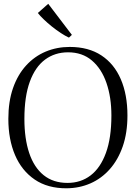

<svg xmlns="http://www.w3.org/2000/svg" viewBox="-20 -1004 732 1035"><path d="M339 11Q237 11.5 167 -36.2Q97 -84 61 -168.2Q25 -252.5 25 -363Q25 -457 50.2 -529.2Q75.5 -601.5 120.8 -651Q166 -700.5 226.2 -725.8Q286.5 -751 356 -751Q457 -751 526.2 -705.5Q595.5 -660 631.2 -577Q667 -494 667 -381.5Q667 -288 641.8 -215.2Q616.5 -142.5 571.8 -92Q527 -41.5 467.5 -15.5Q408 10.5 339 11ZM344 -18Q415.5 -18 468.5 -58.5Q521.5 -99 551 -179.8Q580.5 -260.5 580.5 -381.5Q580.5 -479.5 554 -556.5Q527.5 -633.5 475.5 -677.8Q423.5 -722 347 -722Q276 -722 223 -682.8Q170 -643.5 140.8 -563.8Q111.5 -484 111.5 -363Q111.5 -256.5 137.5 -179Q163.5 -101.5 215.2 -59.8Q267 -18 344 -18ZM351 -801.5Q331.5 -810.5 307.5 -826.2Q283.5 -842 259.5 -861.2Q235.5 -880.5 215.5 -899.8Q195.5 -919 184 -934L240 -983.5L367.5 -816L352 -801.5Z"/></svg>

Font: Merriweather 120pt Light
Style: Regular
Weight: 300
Version: Version 2.100